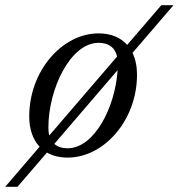

<svg xmlns="http://www.w3.org/2000/svg" viewBox="-78 -599 690 742"><path d="M183.5 10C324.5 10 451.5 -135 451.5 -310C451.5 -341.5 446 -370 434 -394.5L592.5 -579H545.5L413.5 -425.5C389 -453 352.5 -470 303 -470C162 -470 35 -324.5 35 -149.5C35 -102 48 -60.5 75 -32L-58 123H-10.5L103.5 -9.5C125 3 151.5 10 183.5 10ZM109 -106C109 -255 194 -433.5 303 -433.5C344 -433.5 367 -413.5 374.5 -380.5L112.5 -75.5C110 -84.5 109 -95 109 -106ZM183.5 -26C161 -26 144 -32 132 -43L376.5 -328C367.5 -184.5 286.5 -26 183.5 -26Z"/></svg>

Font: Bodoni* 06pt
Style: Italic
Weight: 400
Italic angle: -13°
Version: Version 2.3